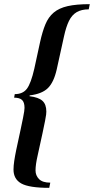

<svg xmlns="http://www.w3.org/2000/svg" viewBox="-20 -774 452 924"><path d="M217 130Q120 130 82.5 109Q45 88 45 42Q45 24 48.5 0.5Q52 -23 58 -52Q71 -112 79 -149.5Q87 -187 91 -207.5Q95 -228 96.5 -238Q98 -248 98 -255Q98 -282 86 -293Q74 -304 48 -304L51 -321Q90 -321 109.5 -347Q129 -373 145 -443L173 -572Q184 -622 198.5 -657Q213 -692 238.5 -713.5Q264 -735 305.5 -744.5Q347 -754 412 -754L407 -729Q372 -729 349 -715.5Q326 -702 312 -673.5Q298 -645 288 -599L253 -440Q239 -378 210.5 -350Q182 -322 123 -315L122 -311Q165 -306 184 -289Q203 -272 203 -237Q203 -231 202 -222.5Q201 -214 197 -193Q193 -172 184.5 -132.5Q176 -93 161 -25Q156 -3 153.5 14.5Q151 32 151 46Q151 71 168 88Q185 105 222 105Z"/></svg>

Font: Libre Bodoni
Style: Italic
Weight: 400
Italic angle: -13°
Designer: Pablo Impallari, Rodrigo Fuenzalida
Foundry: Impallari Type
Version: Version 2.005;gftools[0.9.23]